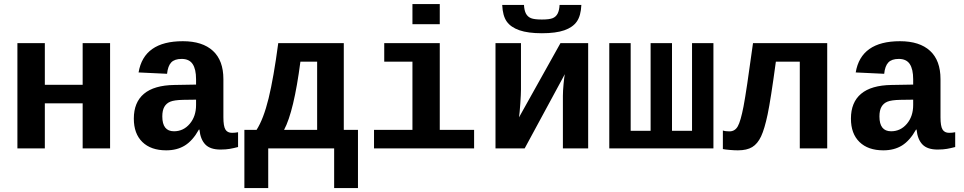

<svg xmlns="http://www.w3.org/2000/svg" viewBox="-20 -745 4841 964"><path d="M532.7 -528.3V0H395V-226.1H205.1V0H67.4V-528.3H205.1V-319.3H395V-528.3Z M814.5 9.8Q737.8 9.8 694.8 -32Q651.9 -73.7 651.9 -149.4Q651.9 -231.4 702.9 -274.2Q753.9 -316.9 855.5 -318.4L964.4 -320.3V-347.2Q964.4 -397.5 947.3 -423.3Q930.2 -449.2 892.1 -449.2Q856.4 -449.2 839.6 -431.4Q822.8 -413.6 818.8 -374.5L675.8 -381.3Q702.1 -538.1 897.9 -538.1Q996.6 -538.1 1049.1 -489.7Q1101.6 -441.4 1101.6 -347.7V-156.2Q1101.6 -111.8 1111.6 -95Q1121.6 -78.1 1145 -78.1Q1160.6 -78.1 1175.3 -81.1V-6.8Q1163.1 -3.9 1153.3 -1.5Q1143.6 1 1133.8 2.4Q1124 3.9 1113 4.9Q1102.1 5.9 1087.4 5.9Q1035.6 5.9 1011 -19.5Q986.3 -44.9 981.4 -94.2H978.5Q947.8 -39.1 908.4 -14.6Q869.1 9.8 814.5 9.8ZM964.4 -244.6 898.9 -243.7Q855 -242.7 835.2 -234.6Q815.4 -226.6 805.2 -208.7Q794.9 -190.9 794.9 -160.2Q794.9 -85.9 853.5 -85.9Q900.9 -85.9 932.6 -123.3Q964.4 -160.6 964.4 -217.8Z M1572.3 -435.5H1488.3Q1455.6 -185.1 1406.2 -92.8H1572.3ZM1326.7 0V199.2H1207V-92.8H1268.1Q1303.2 -147.5 1328.6 -251.2Q1354 -355 1377 -528.3H1706.1V-92.8H1777.3V199.2H1657.7V0Z M2188 -92.8H2360.4V0H1857.9V-92.8H2050.8V-435.5H1909.2V-528.3H2188ZM2050.8 -623.5V-724.6H2188V-623.5Z M2595.7 -528.3V-295.9Q2595.7 -273.4 2592.3 -224.1Q2588.9 -174.8 2585.9 -155.8L2793.9 -528.3H2933.1V0H2806.2V-263.7Q2806.2 -288.1 2809.6 -323.7Q2813 -359.4 2815.9 -372.6L2614.3 0H2467.8V-528.3ZM2700.7 -578.1Q2631.3 -578.1 2588.1 -593Q2544.9 -607.9 2524.4 -636.7Q2503.9 -665.5 2501.5 -720.2H2610.8Q2612.3 -692.4 2620.8 -676.5Q2629.4 -660.6 2646 -653.8Q2662.6 -647 2700.7 -647Q2738.3 -647 2754.9 -653.8Q2771.5 -660.6 2779.8 -676.8Q2788.1 -692.9 2789.6 -720.2H2898.9Q2896.5 -666 2876.2 -637Q2856 -607.9 2813.5 -593Q2771 -578.1 2700.7 -578.1Z M3039.1 0V-528.3H3146.5V-88.4H3246.6V-528.3H3354V-88.4H3454.6V-528.3H3562V0Z M3995.6 0V-435.5H3875.5Q3849.6 -244.1 3834.2 -170.9Q3818.8 -97.7 3801.3 -60.3Q3783.7 -22.9 3756.8 -6.6Q3730 9.8 3684.6 9.8Q3667 9.8 3643.8 7.8Q3620.6 5.9 3609.4 3.4V-89.8Q3621.6 -85.4 3642.6 -85.4Q3669.9 -85.4 3684.3 -110.8Q3698.7 -136.2 3713.1 -210.4Q3727.5 -284.7 3760.7 -528.3H4133.3V0Z M4415 9.8Q4338.4 9.8 4295.4 -32Q4252.4 -73.7 4252.4 -149.4Q4252.4 -231.4 4303.5 -274.2Q4354.5 -316.9 4456.1 -318.4L4564.9 -320.3V-347.2Q4564.9 -397.5 4547.9 -423.3Q4530.8 -449.2 4492.7 -449.2Q4457 -449.2 4440.2 -431.4Q4423.3 -413.6 4419.4 -374.5L4276.4 -381.3Q4302.7 -538.1 4498.5 -538.1Q4597.2 -538.1 4649.7 -489.7Q4702.1 -441.4 4702.1 -347.7V-156.2Q4702.1 -111.8 4712.2 -95Q4722.2 -78.1 4745.6 -78.1Q4761.2 -78.1 4775.9 -81.1V-6.8Q4763.7 -3.9 4753.9 -1.5Q4744.1 1 4734.4 2.4Q4724.6 3.9 4713.6 4.9Q4702.6 5.9 4688 5.9Q4636.2 5.9 4611.6 -19.5Q4586.9 -44.9 4582 -94.2H4579.1Q4548.3 -39.1 4509 -14.6Q4469.7 9.8 4415 9.8ZM4564.9 -244.6 4499.5 -243.7Q4455.6 -242.7 4435.8 -234.6Q4416 -226.6 4405.8 -208.7Q4395.5 -190.9 4395.5 -160.2Q4395.5 -85.9 4454.1 -85.9Q4501.5 -85.9 4533.2 -123.3Q4564.9 -160.6 4564.9 -217.8Z"/></svg>

Font: Liberation Mono
Style: Bold
Weight: 700
Monospace: yes
Designer: Steve Matteson
Foundry: Ascender Corporation
Version: Version 2.1.5